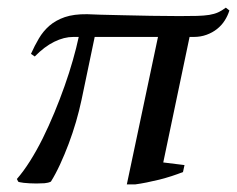

<svg xmlns="http://www.w3.org/2000/svg" viewBox="-20 -472 616 499"><path d="M459.5 -43 455.6 -24.9Q441.9 -19.5 426.3 -14.4Q410.6 -9.3 394 -5.1Q377.4 -1 361.3 2.2Q345.2 5.4 331.1 7.3H309.6L390.6 -376H226.1L191.9 -212.4Q186 -184.6 177.5 -155.3Q168.9 -126 158.4 -98.1Q147.9 -70.3 136.2 -44.9Q124.5 -19.5 112.3 0Q105.5 3.4 95.7 4.2Q85.9 4.9 74.7 4.9Q65.9 4.9 57.1 4.4Q48.3 3.9 41.7 3.2Q35.2 2.4 31.2 1.5Q27.3 0.5 27.3 0L23.9 -6.8Q41 -26.4 58.1 -53.5Q75.2 -80.6 91.1 -112.5Q106.9 -144.5 121.3 -179.2Q135.7 -213.9 147.9 -248.5Q160.2 -283.2 169.4 -315.7Q178.7 -348.1 184.6 -376H170.4Q146.5 -376 121.1 -363.5Q95.7 -351.1 70.3 -325.2L60.5 -332Q69.8 -353 81.1 -372.1Q92.3 -391.1 108.6 -405.3Q125 -419.4 148.4 -427.5Q171.9 -435.5 206.5 -435.1Q215.8 -434.6 241.2 -433.8Q266.6 -433.1 300.3 -432.4Q334 -431.6 372.3 -430.9Q410.6 -430.2 446.3 -430.2Q474.1 -430.2 492.4 -430.7Q510.7 -431.2 523.9 -433.3Q537.1 -435.5 546.9 -439.9Q556.6 -444.3 566.9 -452.1L576.2 -444.8Q571.8 -430.7 563.7 -418.2Q555.7 -405.8 543.9 -396.5Q532.2 -387.2 516.8 -381.6Q501.5 -376 483.4 -376H472.7L404.3 -49.8Z"/></svg>

Font: PT Astra Serif
Style: Italic
Weight: 400
Italic angle: -16°
Designer: A.Korolkova, I. Chaeva
Foundry: ParaType Ltd
Version: Version 1.001